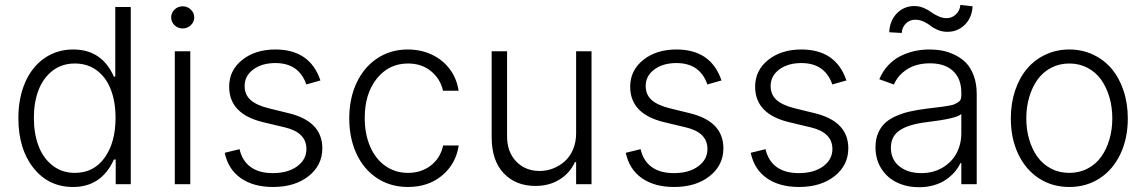

<svg xmlns="http://www.w3.org/2000/svg" viewBox="-20 -756 4704 788"><path d="M279.8 11.4Q179.3 11.4 117.4 -66.6Q55.4 -144.5 55.4 -271.3Q55.4 -354.4 83.6 -418.5Q111.9 -482.6 163.2 -517.8Q214.5 -552.9 280.9 -552.9Q398.1 -552.9 447.4 -441.4H453.1V-727.3H516.7V0H454.9V-101.2H447.4Q396.7 11.4 279.8 11.4ZM287.3 -46.5Q365.1 -46.5 409.6 -109Q454.2 -171.5 454.2 -272.4Q454.2 -338.1 435 -388.1Q415.8 -438.2 377.7 -466.8Q339.5 -495.4 287.3 -495.4Q234 -495.4 195.5 -465.6Q157 -435.7 138 -385.8Q119 -335.9 119 -272.4Q119 -208.1 138 -157.5Q157 -106.9 195.7 -76.7Q234.4 -46.5 287.3 -46.5Z M697.4 0V-545.5H761V0ZM763.3 -652.7Q749.3 -639.2 729.8 -639.2Q710.2 -639.2 696.4 -652.5Q682.5 -665.8 682.5 -684.7Q682.5 -703.5 696.4 -716.8Q710.2 -730.1 729.8 -730.1Q749.3 -730.1 763.3 -716.6Q777.3 -703.1 777.3 -684.7Q777.3 -666.2 763.3 -652.7Z M1295.1 -425.8 1237.2 -409.4Q1206.7 -497.2 1110.4 -497.2Q1055 -497.2 1019.5 -470.9Q984 -444.6 984 -403.1Q984 -367.9 1008 -346.1Q1032 -324.2 1083.5 -311.4L1165.8 -291.2Q1302.9 -257.5 1302.9 -147.4Q1302.9 -77.8 1246.6 -33.2Q1190.3 11.4 1100.5 11.4Q1019.9 11.4 968.2 -24.9Q916.5 -61.1 902.3 -128.9L963.1 -143.8Q974.4 -95.2 1009.1 -70.3Q1043.7 -45.5 1099.4 -45.5Q1161.6 -45.5 1199.6 -73.3Q1237.6 -101.2 1237.6 -144.5Q1237.6 -212.4 1148.8 -233.3L1059.7 -254.6Q920.5 -288 920.5 -400.2Q920.5 -467.3 974.1 -510.1Q1027.7 -552.9 1110.4 -552.9Q1252.1 -552.9 1295.1 -425.8Z M1654.5 11.4Q1582.4 11.4 1527.3 -25Q1472.3 -61.4 1442.8 -125.4Q1413.4 -189.3 1413.4 -270.2Q1413.4 -351.6 1443.4 -415.8Q1473.4 -480.1 1528.2 -516.5Q1583.1 -552.9 1653.4 -552.9Q1707.4 -552.9 1752.3 -531.8Q1797.2 -510.7 1826 -472.1Q1854.8 -433.6 1862.2 -383.5H1798.3Q1787.6 -431.8 1749.3 -463.6Q1710.9 -495.4 1654.5 -495.4Q1576 -495.4 1526.5 -433.4Q1476.9 -371.4 1476.9 -272.4Q1476.9 -206.3 1498.9 -155Q1521 -103.7 1561.4 -75.1Q1601.9 -46.5 1654.5 -46.5Q1709.2 -46.5 1748.4 -76.9Q1787.6 -107.2 1798.7 -159.1H1862.6Q1851.6 -83.8 1794.9 -36.2Q1738.3 11.4 1654.5 11.4Z M2344.5 -208.5V-545.5H2407.7V0H2344.5V-90.6H2339.5Q2319.6 -46.5 2277.3 -19.7Q2235.1 7.1 2177.2 7.1Q2096.6 7.1 2047.2 -45.1Q1997.9 -97.3 1997.9 -192.1V-545.5H2061.1V-196Q2061.1 -132.5 2098.5 -93.4Q2136 -54.3 2195.3 -54.3Q2223.4 -54.3 2249.8 -64.6Q2276.3 -74.9 2297.6 -93.8Q2318.9 -112.6 2331.7 -142.4Q2344.5 -172.2 2344.5 -208.5Z M2941.1 -425.8 2883.2 -409.4Q2852.6 -497.2 2756.4 -497.2Q2701 -497.2 2665.5 -470.9Q2630 -444.6 2630 -403.1Q2630 -367.9 2653.9 -346.1Q2677.9 -324.2 2729.4 -311.4L2811.8 -291.2Q2948.9 -257.5 2948.9 -147.4Q2948.9 -77.8 2892.6 -33.2Q2836.3 11.4 2746.4 11.4Q2665.8 11.4 2614.2 -24.9Q2562.5 -61.1 2548.3 -128.9L2609 -143.8Q2620.4 -95.2 2655 -70.3Q2689.6 -45.5 2745.4 -45.5Q2807.5 -45.5 2845.5 -73.3Q2883.5 -101.2 2883.5 -144.5Q2883.5 -212.4 2794.7 -233.3L2705.6 -254.6Q2566.4 -288 2566.4 -400.2Q2566.4 -467.3 2620 -510.1Q2673.7 -552.9 2756.4 -552.9Q2898.1 -552.9 2941.1 -425.8Z M3453.8 -425.8 3396 -409.4Q3365.4 -497.2 3269.2 -497.2Q3213.8 -497.2 3178.3 -470.9Q3142.8 -444.6 3142.8 -403.1Q3142.8 -367.9 3166.7 -346.1Q3190.7 -324.2 3242.2 -311.4L3324.6 -291.2Q3461.6 -257.5 3461.6 -147.4Q3461.6 -77.8 3405.4 -33.2Q3349.1 11.4 3259.2 11.4Q3178.6 11.4 3127 -24.9Q3075.3 -61.1 3061.1 -128.9L3121.8 -143.8Q3133.2 -95.2 3167.8 -70.3Q3202.4 -45.5 3258.2 -45.5Q3320.3 -45.5 3358.3 -73.3Q3396.3 -101.2 3396.3 -144.5Q3396.3 -212.4 3307.5 -233.3L3218.4 -254.6Q3079.2 -288 3079.2 -400.2Q3079.2 -467.3 3132.8 -510.1Q3186.4 -552.9 3269.2 -552.9Q3410.9 -552.9 3453.8 -425.8Z M3752.5 12.4Q3702.4 12.4 3662.1 -6.6Q3621.8 -25.6 3597.5 -63.4Q3573.2 -101.2 3573.2 -152.3Q3573.2 -183.9 3583.5 -208.6Q3593.8 -233.3 3611.2 -250Q3628.6 -266.7 3655.9 -278.9Q3683.2 -291.2 3713.2 -298.1Q3743.3 -305 3782.7 -310Q3793 -311.4 3812.1 -313.6Q3835.6 -316.4 3846.4 -317.8Q3857.2 -319.2 3873.4 -322.1Q3889.6 -324.9 3896.7 -327.9Q3903.8 -331 3911.8 -335.9Q3919.7 -340.9 3922.6 -347.7Q3925.4 -354.4 3925.4 -363.3V-376.1Q3925.4 -432.5 3891.9 -464.3Q3858.3 -496.1 3796.9 -496.1Q3741.1 -496.1 3702.9 -471.6Q3664.8 -447.1 3648.8 -409.1L3588.8 -430.8Q3602.3 -463.1 3624.6 -487.2Q3647 -511.4 3674.7 -525.4Q3702.4 -539.4 3732.4 -546.2Q3762.4 -552.9 3795.1 -552.9Q3822.1 -552.9 3847.5 -548.1Q3872.9 -543.3 3899.1 -530.5Q3925.4 -517.8 3944.8 -498Q3964.1 -478.3 3976.4 -445.5Q3988.6 -412.6 3988.6 -370.4V0H3925.4V-86.3H3921.5Q3912.6 -67.1 3898.1 -50.2Q3883.5 -33.4 3862.9 -19Q3842.3 -4.6 3813.7 3.9Q3785.2 12.4 3752.5 12.4ZM3761 -45.5Q3810 -45.5 3848 -67.8Q3886 -90.2 3905.7 -127.1Q3925.4 -164.1 3925.4 -209.2V-288Q3906.2 -269.2 3782.7 -254.6Q3709.5 -245.7 3672.9 -221.4Q3636.4 -197.1 3636.4 -149.5Q3636.4 -101.2 3671.2 -73.3Q3706 -45.5 3761 -45.5ZM3680.8 -620.7 3629.6 -623.6Q3631.4 -670.8 3660.7 -701Q3690 -731.2 3733 -731.2Q3752.5 -731.2 3771 -723.4Q3789.4 -715.6 3801.7 -706.3Q3813.9 -697.1 3831.1 -689.3Q3848.4 -681.5 3865.4 -681.5Q3887.1 -681.5 3903.4 -697.1Q3919.7 -712.7 3921.5 -735.8L3971.6 -730.1Q3969.1 -683.2 3939.6 -654.3Q3910.2 -625.4 3868.3 -625.4Q3846.9 -625.4 3828.7 -633.2Q3810.4 -641 3799.2 -650.2Q3788 -659.4 3771.1 -667.3Q3754.3 -675.1 3735.8 -675.1Q3713.4 -675.1 3697.8 -659.4Q3682.2 -643.8 3680.8 -620.7Z M4128.6 -270.2Q4128.6 -332 4146.3 -384.8Q4164.1 -437.5 4195.5 -474.4Q4226.9 -511.4 4271.7 -532.1Q4316.4 -552.9 4368.6 -552.9Q4420.8 -552.9 4465.6 -532.1Q4510.3 -511.4 4541.7 -474.4Q4573.2 -437.5 4590.9 -384.8Q4608.7 -332 4608.7 -270.2Q4608.7 -188.2 4578.3 -123.9Q4547.9 -59.7 4493.3 -24.1Q4438.6 11.4 4368.6 11.4Q4298.7 11.4 4244 -24.1Q4189.3 -59.7 4158.9 -123.9Q4128.6 -188.2 4128.6 -270.2ZM4293.3 -64.3Q4327.1 -46.5 4368.6 -46.5Q4410.2 -46.5 4443.9 -64.3Q4477.6 -82 4499.5 -112.6Q4521.3 -143.1 4533.2 -183.6Q4545.1 -224.1 4545.1 -270.2Q4545.1 -316.4 4533.2 -357.1Q4521.3 -397.7 4499.5 -428.6Q4477.6 -459.5 4443.7 -477.5Q4409.8 -495.4 4368.6 -495.4Q4327.4 -495.4 4293.5 -477.5Q4259.6 -459.5 4237.7 -428.6Q4215.9 -397.7 4204 -357.1Q4192.1 -316.4 4192.1 -270.2Q4192.1 -224.1 4204 -183.6Q4215.9 -143.1 4237.7 -112.6Q4259.6 -82 4293.3 -64.3Z"/></svg>

Font: Inter Light BETA
Style: Regular
Weight: 300
Designer: Rasmus Andersson
Foundry: rsms
Version: Version 3.011;git-f93a4a705